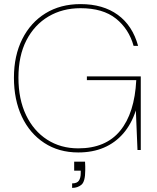

<svg xmlns="http://www.w3.org/2000/svg" viewBox="-20 -732 767 937"><path d="M362 12Q267 12 196 -34.5Q125 -81 86.5 -163Q48 -245 48 -353Q48 -460 88.5 -541Q129 -622 202 -667Q275 -712 373 -712Q483 -712 555 -659.5Q627 -607 654 -508H632Q609 -591 545.5 -641.5Q482 -692 373 -692Q285 -692 216.5 -651.5Q148 -611 109 -535.5Q70 -460 70 -353Q70 -248 107 -170.5Q144 -93 210 -50.5Q276 -8 362 -8Q496 -8 566.5 -94Q637 -180 645 -341H404V-359H667V0H651L643 -193Q621 -126 581.5 -80.5Q542 -35 487 -11.5Q432 12 362 12ZM332 185V163Q356 163 365 149.5Q374 136 374 113V101H342V57H395Q396 69 396 80Q396 91 396 99Q396 154 377.5 169.5Q359 185 332 185Z"/></svg>

Font: DM Sans 20pt Thin
Style: Regular
Weight: 250
Version: Version 4.004;gftools[0.9.30]